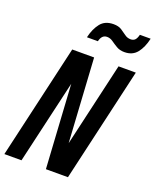

<svg xmlns="http://www.w3.org/2000/svg" viewBox="-172 -1041 920 1138"><g transform="rotate(20 288.5 -472.5)"><path d="M-2 0 164 -720H302L334 -191L456 -720H565L399 0H260L228 -527L106 0ZM459 -811Q430 -811 409 -823.5Q388 -836 370.5 -848.5Q353 -861 333 -861Q300 -861 290 -818H221Q234 -874 262 -909.5Q290 -945 344 -945Q375 -945 394.5 -932.5Q414 -920 430.5 -907.5Q447 -895 468 -895Q485 -895 495 -905Q505 -915 511 -939H579Q566 -881 538 -846Q510 -811 459 -811Z"/></g></svg>

Font: Instrument Sans Condensed SemiBold Italic
Style: Regular
Weight: 600
Width: 3
Italic angle: -13°
Designer: Rodrigo Fuenzalida
Foundry: fragTYPE
Version: Version 1.000; ttfautohint (v1.8.4.7-5d5b);gftools[0.9.28]